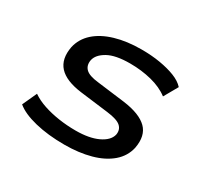

<svg xmlns="http://www.w3.org/2000/svg" viewBox="-113 -649 850 807"><g transform="rotate(30 312.0 -245.5)"><path d="M280 9Q200 9 137 -6.5Q74 -22 42 -49L74 -119Q100 -101 134.5 -89.5Q169 -78 209 -72Q249 -66 291 -66Q357 -66 398.5 -85.5Q440 -105 448 -136Q453 -162 435.5 -178Q418 -194 368 -200L232 -217Q154 -227 121.5 -262.5Q89 -298 101 -361Q111 -405 145.5 -436Q180 -467 235.5 -483.5Q291 -500 362 -500Q411 -500 452.5 -493Q494 -486 526 -473.5Q558 -461 576 -441L538 -374Q504 -400 454.5 -412.5Q405 -425 350 -425Q279 -425 242 -404Q205 -383 199 -354Q194 -327 210.5 -310.5Q227 -294 273 -289L408 -272Q488 -261 522.5 -227Q557 -193 545 -129Q535 -84 499 -53Q463 -22 406.5 -6.5Q350 9 280 9Z"/></g></svg>

Font: Nunito Sans 10pt Expanded Medium
Style: Italic
Weight: 500
Width: 7
Italic angle: -9°
Designer: Vernon Adams
Foundry: Vernon Adams
Version: Version 3.101;gftools[0.9.27]